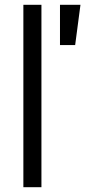

<svg xmlns="http://www.w3.org/2000/svg" viewBox="-20 -777 393 797"><path d="M77 0V-757H152V0ZM229 -590V-757H314L292 -590Z"/></svg>

Font: Kosmopol Plus Jakarta Sans
Style: Regular
Weight: 400
Designer: Gumpita Rahayu
Foundry: Tokotype
Version: Version 2.006